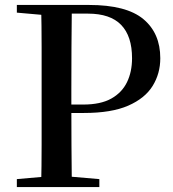

<svg xmlns="http://www.w3.org/2000/svg" viewBox="-20 -755 700 775"><path d="M48 0V-32L195 -45H230L381 -32V0ZM146 0Q148 -85 148 -170.5Q148 -256 148 -342V-393Q148 -479 148 -564.5Q148 -650 146 -735H270Q269 -651 268.5 -565Q268 -479 268 -393V-323Q268 -250 268.5 -168Q269 -86 270 0ZM208 -299V-333H316Q386 -333 429 -357Q472 -381 492.5 -423Q513 -465 513 -520Q513 -609 469 -654.5Q425 -700 335 -700H208V-735H339Q490 -735 558.5 -678Q627 -621 627 -520Q627 -458 596 -408Q565 -358 497.5 -328.5Q430 -299 319 -299ZM48 -704V-735H208V-691H195Z"/></svg>

Font: Noto Serif JP ExtraLight SemiBold
Style: Regular
Weight: 600
Version: Version 2.003-H1;hotconv 1.1.1;makeotfexe 2.6.0